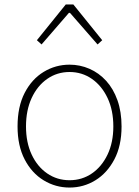

<svg xmlns="http://www.w3.org/2000/svg" viewBox="-20 -831 626 864"><path d="M293 13Q230 13 176.5 -19.5Q123 -52 91 -113.5Q59 -175 59 -262Q59 -351 91 -413Q123 -475 176.5 -507.5Q230 -540 293 -540Q340 -540 382.5 -521.5Q425 -503 457.5 -467.5Q490 -432 508.5 -380Q527 -328 527 -262Q527 -175 494.5 -113.5Q462 -52 409 -19.5Q356 13 293 13ZM293 -20Q349 -20 393.5 -50.5Q438 -81 464 -135.5Q490 -190 490 -262Q490 -335 464 -390Q438 -445 393.5 -476Q349 -507 293 -507Q237 -507 192.5 -476Q148 -445 122.5 -390Q97 -335 97 -262Q97 -190 122.5 -135.5Q148 -81 192.5 -50.5Q237 -20 293 -20ZM146 -650 276 -811H310L440 -650L419 -631L295 -773H290L167 -631Z"/></svg>

Font: Noto Sans HK Thin
Style: Regular
Weight: 100
Designer: Ryoko NISHIZUKA 西塚涼子 (kana, bopomofo & ideographs); Paul D. Hunt (Latin, Greek & Cyrillic); Sandoll Communications 산돌커뮤니
Foundry: Adobe
Version: Version 2.004-H2;hotconv 1.0.118;makeotfexe 2.5.65603